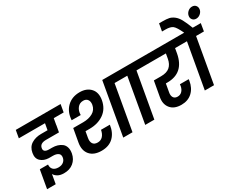

<svg xmlns="http://www.w3.org/2000/svg" viewBox="-113 -1632 2960 2352"><g transform="rotate(-30 1367.5 -456.0)"><path d="M26 -632 45 -740H679L660 -632H520L504 -542H505L488 -449H306Q219 -449 209 -388Q203 -358 222 -343.5Q241 -329 277 -329H321Q361 -329 394.5 -319Q428 -309 455 -288.5Q482 -268 493.5 -231.5Q505 -195 496 -146Q482 -72 428 -27.5Q374 17 290 16Q236 15 203.5 -5.5Q171 -26 159 -51L136 81H14L59 -175H175Q171 -131 196 -105.5Q221 -80 270 -80Q314 -80 341 -101.5Q368 -123 374 -156Q382 -199 355 -218.5Q328 -238 280 -238H222Q153 -241 110.5 -280.5Q68 -320 81 -393Q94 -470 151.5 -506Q209 -542 289 -542H380L396 -632Z M830 8Q721 8 667.5 -55Q614 -118 633 -223L666 -408H808Q886 -408 942.5 -439.5Q999 -471 1011 -538Q1018 -583 998 -610Q978 -637 938 -637Q886 -637 855.5 -597.5Q825 -558 825 -500H697Q704 -615 773.5 -682Q843 -749 952 -749Q1050 -749 1104.5 -689.5Q1159 -630 1141 -528Q1120 -415 1036.5 -357Q953 -299 836 -299H777L762 -214Q753 -165 771.5 -134.5Q790 -104 839 -104Q883 -104 911.5 -134.5Q940 -165 950 -219H1075Q1061 -114 998.5 -53Q936 8 830 8ZM1138 0 1268 -740H1510L1490 -632H1380L1269 0Z M1449 0 1560 -632H1450L1468 -740H1819L1800 -632H1690L1578 0Z M1760 -632 1778 -740H2352L2333 -632H2236L2224 -563Q2178 -314 1944 -314H1922L1902 -201Q1893 -157 1910 -129Q1927 -101 1968 -101Q2005 -101 2030 -126.5Q2055 -152 2063 -194L2066 -219H2190Q2188 -201 2188 -198Q2172 -102 2112 -46.5Q2052 9 1958 9Q1856 9 1806.5 -52Q1757 -113 1775 -207L1813 -419H1915Q1995 -419 2038 -455.5Q2081 -492 2094 -563L2106 -632Z M2422 0H2292L2404 -632H2293L2312 -740H2427Q2382 -837 2350 -862.5Q2318 -888 2248 -888H2199L2218 -993H2264Q2325 -993 2359 -985.5Q2393 -978 2427 -951.5Q2461 -925 2487.5 -876.5Q2514 -828 2548 -740H2662L2644 -632H2533ZM2702 -837Q2675 -814 2642 -814Q2609 -814 2590.5 -837Q2572 -860 2578 -892Q2584 -924 2610 -946.5Q2636 -969 2669 -969Q2702 -969 2720.5 -946.5Q2739 -924 2734 -892Q2729 -860 2702 -837Z"/></g></svg>

Font: Poppins SemiBold
Style: Italic
Weight: 600
Italic angle: -10°
Designer: Ninad Kale (Devanagari), Jonny Pinhorn (Latin)
Foundry: Indian Type Foundry
Version: Version 3.200;PS 1.000;hotconv 16.6.54;makeotf.lib2.5.65590